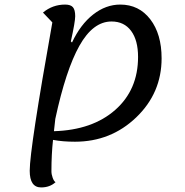

<svg xmlns="http://www.w3.org/2000/svg" viewBox="-20 -620 811 840"><path d="M160 200Q110 200 110 127Q110 32 209 -522L168 -565Q210 -600 265 -600Q289 -600 299 -588.5Q309 -577 309 -549Q309 -525 290 -439L295 -434Q332 -513 387.5 -556.5Q443 -600 506 -600Q588 -600 637.5 -535.5Q687 -471 687 -365Q687 -213 576 -106.5Q465 0 308 0Q254 0 212 -8Q205 55 205 129Q205 143 210.5 158Q216 173 223 177Q198 200 160 200ZM468 -526Q387 -526 327.5 -420Q268 -314 222 -100L216 -46Q384 -51 484 -139Q584 -227 584 -371Q584 -444 553.5 -485Q523 -526 468 -526Z"/></svg>

Font: Lemonada Light
Style: Regular
Weight: 300
Designer: Mohamed Gaber (Arabic), Eduardo Tunni (Latin)
Foundry: Kief Type Foundry
Version: Version 4.004